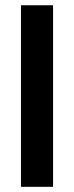

<svg xmlns="http://www.w3.org/2000/svg" viewBox="-20 -722 286 742"><path d="M185.1 -701.7V0H61V-701.7Z"/></svg>

Font: Carlito
Style: Bold
Weight: 700
Designer: Lukasz Dziedzic
Foundry: tyPoland Lukasz Dziedzic
Version: Version 1.104